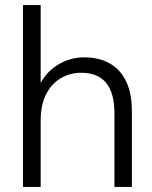

<svg xmlns="http://www.w3.org/2000/svg" viewBox="-20 -740 602 760"><path d="M71 0V-720H141V-412Q167 -459 213 -486Q259 -513 314 -513Q370 -513 412.5 -490Q455 -467 478.5 -419.5Q502 -372 502 -299V0H433V-291Q433 -372 400 -412Q367 -452 302 -452Q257 -452 220 -430Q183 -408 162 -366Q141 -324 141 -263V0Z"/></svg>

Font: DM Sans 18pt Light
Style: Regular
Weight: 300
Designer: Colophon Foundry, Jonny Pinhorn
Foundry: Colophon Foundry
Version: Version 4.004;gftools[0.9.30]